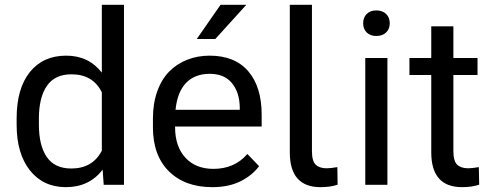

<svg xmlns="http://www.w3.org/2000/svg" viewBox="-20 -770 2052 800"><path d="M49.3 -250.5V-276.4Q49.3 -400.9 104.2 -469.5Q159.2 -538.1 255.9 -538.1Q349.6 -538.1 404.3 -467.3V-750H496.6V0H412.1L407.7 -63Q351.6 9.8 254.9 9.8Q160.2 9.8 104.7 -60.1Q49.3 -129.9 49.3 -250.5ZM142.1 -276.4V-250.5Q142.1 -163.6 175 -115.7Q208 -67.9 276.9 -67.9Q365.7 -67.9 404.3 -142.1V-385.3Q367.2 -460.4 277.8 -460.4Q208.5 -460.4 175.3 -412.1Q142.1 -363.8 142.1 -276.4Z M617.2 -239.7V-275.9Q617.2 -339.4 635.3 -389.6Q653.3 -439.9 685.3 -472.2Q717.3 -504.4 760.3 -521.2Q803.2 -538.1 853.5 -538.1Q958.5 -538.1 1014.4 -473.1Q1070.3 -408.2 1070.3 -291.5V-242.7H709.5V-240.7Q709.5 -159.7 752.4 -113Q795.4 -66.4 869.1 -66.4Q957.5 -66.4 1010.7 -128.4L1059.6 -77.6Q1030.8 -39.1 981.9 -14.6Q933.1 9.8 864.3 9.8Q750.5 9.8 683.8 -56.2Q617.2 -122.1 617.2 -239.7ZM711.4 -312.5H979V-323.2Q978 -385.3 946.3 -423.8Q914.6 -462.4 854 -462.4Q792 -462.4 755.4 -424.6Q718.8 -386.7 711.4 -312.5ZM799.8 -607.4 898.9 -750H1006.3L877 -607.4Z M1187.5 -750H1279.8V-140.1Q1279.8 -98.6 1295.7 -83.7Q1311.5 -68.8 1340.8 -68.8Q1357.9 -68.8 1385.7 -73.7L1386.7 -0.5Q1356.9 9.8 1315.4 9.8Q1187.5 9.8 1187.5 -135.3Z M1594.2 -528.3V0H1502V-528.3ZM1493.2 -672.9Q1493.2 -696.8 1507.8 -711.7Q1522.5 -726.6 1547.9 -726.6Q1573.7 -726.6 1588.9 -711.7Q1604 -696.8 1604 -672.9Q1604 -649.4 1588.9 -634.8Q1573.7 -620.1 1547.9 -620.1Q1522.5 -620.1 1507.8 -634.8Q1493.2 -649.4 1493.2 -672.9Z M1686 -457.5V-528.3H1776.9V-660.2H1869.1V-528.3H1969.7V-457.5H1869.1V-140.1Q1869.1 -98.6 1885 -83.7Q1900.9 -68.8 1930.7 -68.8Q1946.8 -68.8 1975.1 -73.7L1976.6 -0.5Q1946.8 9.8 1905.3 9.8Q1776.9 9.8 1776.9 -135.3V-457.5Z"/></svg>

Font: Bert Sans Medium
Style: Regular
Weight: 500
Designer: Christian Robertson, Adam Twardoch, & Cristiano Sobral
Foundry: Google
Version: Version 12.135;January 10, 2020;FontCreator 12.0.0.2547 64-b